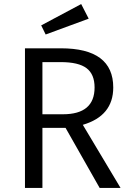

<svg xmlns="http://www.w3.org/2000/svg" viewBox="-20 -926 641 946"><path d="M189 -363H290Q446 -363 446 -495Q446 -560 406.5 -590Q367 -620 279 -620H189ZM303 -296H189V0H103V-688H280Q538 -688 538 -495Q538 -355 388 -311L574 0H471ZM205 -756 183 -801 380 -906 417 -834Z"/></svg>

Font: FiraSans
Style: Regular
Weight: 350
Designer: Carrois Corporate & Edenspiekermann AG
Foundry: Carrois Corporate GbR & Edenspiekermann AG
Version: Version 3.106;PS 003.106;hotconv 1.0.70;makeotf.lib2.5.58329